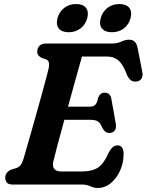

<svg xmlns="http://www.w3.org/2000/svg" viewBox="-20 -916 728 953"><path d="M387.5 0H43.5Q21.5 0 13.8 -10Q6 -20 6 -34.5Q6 -48.5 14.5 -58.8Q23 -69 35.5 -74L60 -81.5Q73.5 -86 81.5 -95.5Q89.5 -105 96.5 -127Q99.5 -137 108.2 -167.2Q117 -197.5 129.2 -240.5Q141.5 -283.5 155.2 -332Q169 -380.5 181.8 -427.2Q194.5 -474 204.8 -511.8Q215 -549.5 220 -570Q225.5 -594 222.5 -605.5Q219.5 -617 209.5 -621L189 -628Q179.5 -632 172.2 -639.2Q165 -646.5 165 -660Q165 -678 176.2 -689Q187.5 -700 209 -700H534Q562.5 -700 582.2 -709.5Q602 -719 621.5 -719Q655.5 -719 663 -678L686.5 -558Q690 -537.5 682 -525.5Q674 -513.5 659 -511.5Q641 -509 628.2 -518.8Q615.5 -528.5 605.5 -556Q588 -600 566 -617.8Q544 -635.5 511 -635.5H387Q380 -611.5 369 -572.2Q358 -533 344.8 -485Q331.5 -437 317.5 -386.5H425Q443 -386.5 452.5 -395.5Q462 -404.5 468 -433Q478 -456 499 -456Q514.5 -456 522.8 -447.2Q531 -438.5 533 -424L555 -300.5Q558 -277.5 548.2 -266.8Q538.5 -256 523 -256Q510.5 -256 502 -263.2Q493.5 -270.5 488 -281.5Q477.5 -307.5 464.2 -314.5Q451 -321.5 426 -321.5H299.5Q279.5 -248.5 264 -190.5Q248.5 -132.5 244.5 -114Q239.5 -91.5 249 -78.2Q258.5 -65 284.5 -65H387Q437.5 -65 466.8 -84.5Q496 -104 519.5 -158.5Q538.5 -194.5 562.5 -194.5Q593.5 -194.5 593.5 -151.5Q593.5 -108.5 576.5 -70Q559.5 -31.5 530.2 -7.2Q501 17 464.5 17Q445.5 17 428.5 8.5Q411.5 0 387.5 0ZM321 -756Q287 -756 272 -774.8Q257 -793.5 265.5 -826Q274 -858 299 -877Q324 -896 358 -896Q392 -896 406.8 -877Q421.5 -858 413 -826Q404.5 -794 379.8 -775Q355 -756 321 -756ZM535 -756Q501 -756 486 -774.8Q471 -793.5 480 -826Q488.5 -858 513.5 -877Q538.5 -896 572 -896Q607 -896 621.8 -877Q636.5 -858 628 -826Q619.5 -794 594.8 -775Q570 -756 535 -756Z"/></svg>

Font: Fraunces 9pt SuperSoft SemiBold
Style: Italic
Weight: 600
Italic angle: -16°
Version: Version 1.000;[0bf87f6ff]